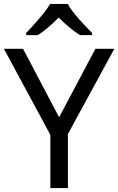

<svg xmlns="http://www.w3.org/2000/svg" viewBox="-20 -964 606 984"><path d="M327 -944H237C211 -899 151 -834 114 -795V-784H174C209 -806 245 -838 281 -874C317 -838 355 -805 390 -784H452V-795C414 -833 351 -899 327 -944ZM283 -363 98 -714H0L238 -273V0H328V-277L566 -714H469Z"/></svg>

Font: Noto Sans Mro
Style: Regular
Weight: 400
Designer: Monotype Design Team
Foundry: Monotype Imaging Inc.
Version: Version 2.001